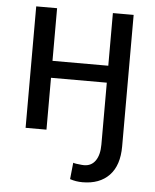

<svg xmlns="http://www.w3.org/2000/svg" viewBox="-53 -573 672 832"><g transform="rotate(5 283.0 -157.0)"><path d="M161.6 -528.3V-299.3H404.3V-528.3H494.6V43.5Q494.6 126.5 452.9 169.9Q411.1 213.4 336.9 213.4Q307.6 213.4 282.2 204.6L289.6 132.8Q297.9 136.2 327.1 138.7L336.9 139.2Q369.1 139.2 386.7 113.8Q404.3 88.4 404.3 43.5V-225.6H161.6V0H70.8V-528.3Z"/></g></svg>

Font: Roboto-ThirdPerson-AD3FC
Style: ThirdPerson-AD3FC
Weight: 400
Designer: Google
Version: Version 2.137; 2017